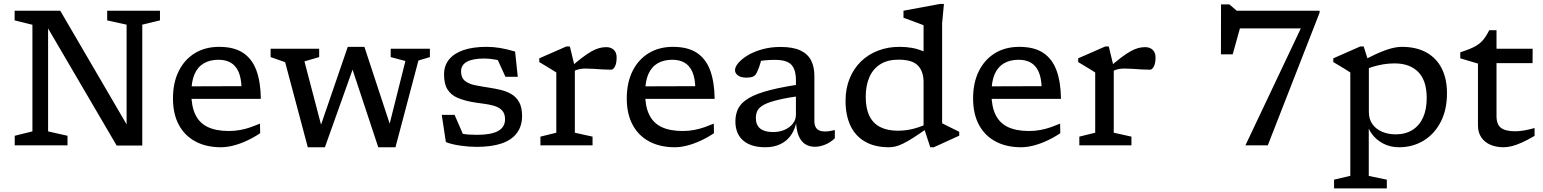

<svg xmlns="http://www.w3.org/2000/svg" viewBox="-20 -760 8068 1004"><path d="M149.5 -73V-630.5L56.5 -653.5V-704H295L676 -51.5L642 -33V-631L540.5 -653.5V-704H816.5V-653.5L724 -631V1H590L212 -644.5L231.5 -646V-73L333 -50V0H57V-50Z M1126 -515Q1204.5 -515 1251.8 -483.2Q1299 -451.5 1321 -391Q1343 -330.5 1344 -243H965.5L963 -308.5L1272.5 -309.5L1243 -298Q1242 -352 1227.2 -384.8Q1212.5 -417.5 1186.2 -432.5Q1160 -447.5 1123 -447.5Q1078 -447.5 1046 -429Q1014 -410.5 997.2 -372.2Q980.5 -334 980.5 -272.5Q980.5 -203.5 1002 -159.8Q1023.5 -116 1067 -95.5Q1110.5 -75 1177 -75Q1208.5 -75 1237.2 -80.5Q1266 -86 1291.5 -95Q1317 -104 1339.5 -113.5L1340.5 -63.5Q1308 -41.5 1272 -24.8Q1236 -8 1201 1Q1166 10 1135.5 10Q1059 10 1002.8 -19.8Q946.5 -49.5 915.5 -106.5Q884.5 -163.5 884.5 -245.5Q884.5 -327.5 914.5 -388Q944.5 -448.5 998.8 -481.8Q1053 -515 1126 -515Z M2100 -441 2023 -461.5V-505H2228V-461.5L2168 -443.5L2048 10H1958L1806.5 -447.5L1843.5 -451.5L1679 10H1589.5L1471 -435L1395 -461.5V-505H1649V-461.5L1572 -439L1673.5 -52H1639.5L1798.5 -515H1885.5L2033 -67H2006Z M2523 -515Q2560 -515 2594.8 -509.2Q2629.5 -503.5 2673.5 -490.5L2687.5 -358.5H2623L2566.5 -482.5L2642.5 -428.5Q2607.5 -441.5 2573.8 -447.8Q2540 -454 2512.5 -454Q2452 -454 2421.5 -437Q2391 -420 2391 -387Q2391 -353.5 2411.2 -337.2Q2431.5 -321 2465.2 -314.2Q2499 -307.5 2538.5 -301.5Q2568.5 -297 2598.8 -289.8Q2629 -282.5 2654.2 -267.8Q2679.5 -253 2694.8 -225.8Q2710 -198.5 2710 -153.5Q2710 -101 2683.2 -64.8Q2656.5 -28.5 2603.8 -10.2Q2551 8 2472 8Q2433 8 2387.2 1.5Q2341.5 -5 2311.5 -17L2290 -159.5H2357L2418 -19.5L2356.5 -71Q2375 -64.5 2394.8 -61Q2414.5 -57.5 2434.8 -56.2Q2455 -55 2474 -55Q2549 -55 2585 -75.2Q2621 -95.5 2621 -136.5Q2621 -166.5 2605 -183Q2589 -199.5 2562.5 -207Q2536 -214.5 2505 -218.2Q2474 -222 2444 -227.5Q2404.5 -235 2372 -248.8Q2339.5 -262.5 2320.8 -291.2Q2302 -320 2302 -370.5Q2302 -417.5 2328.8 -449.8Q2355.5 -482 2405 -498.5Q2454.5 -515 2523 -515Z M3150.5 -513.5Q3174.5 -513.5 3189.5 -499.5Q3204.5 -485.5 3204.5 -459.5Q3204.5 -429 3195.5 -412.2Q3186.5 -395.5 3176 -395.5Q3153 -395.5 3130.2 -397Q3107.5 -398.5 3085.2 -400Q3063 -401.5 3041 -401.5Q3029 -401.5 3017.2 -399.8Q3005.5 -398 2993 -393.5Q2980.5 -389 2966 -380L2950.5 -397.5Q2992 -434 3022 -457Q3052 -480 3074.5 -492.2Q3097 -504.5 3115 -509Q3133 -513.5 3150.5 -513.5ZM2986 -409V-66L3078.5 -45.5V0H2806V-45.5L2889 -66V-381Q2882.5 -385.5 2868.5 -394Q2854.5 -402.5 2836.5 -413.5Q2818.5 -424.5 2800 -435.5V-455L2941.5 -517H2960Z M3499 -515Q3577.5 -515 3624.8 -483.2Q3672 -451.5 3694 -391Q3716 -330.5 3717 -243H3338.5L3336 -308.5L3645.5 -309.5L3616 -298Q3615 -352 3600.2 -384.8Q3585.5 -417.5 3559.2 -432.5Q3533 -447.5 3496 -447.5Q3451 -447.5 3419 -429Q3387 -410.5 3370.2 -372.2Q3353.5 -334 3353.5 -272.5Q3353.5 -203.5 3375 -159.8Q3396.5 -116 3440 -95.5Q3483.5 -75 3550 -75Q3581.5 -75 3610.2 -80.5Q3639 -86 3664.5 -95Q3690 -104 3712.5 -113.5L3713.5 -63.5Q3681 -41.5 3645 -24.8Q3609 -8 3574 1Q3539 10 3508.5 10Q3432 10 3375.8 -19.8Q3319.5 -49.5 3288.5 -106.5Q3257.5 -163.5 3257.5 -245.5Q3257.5 -327.5 3287.5 -388Q3317.5 -448.5 3371.8 -481.8Q3426 -515 3499 -515Z M4206 -325 4185 -261.5Q4102 -250.5 4051.8 -238.5Q4001.5 -226.5 3975.8 -212.8Q3950 -199 3941.2 -182Q3932.5 -165 3932.5 -143Q3932.5 -106.5 3955 -88Q3977.5 -69.5 4023 -69.5Q4056.5 -69.5 4083.5 -81.5Q4110.5 -93.5 4126.2 -113.8Q4142 -134 4142 -160V-340.5Q4142 -396 4118.2 -421.5Q4094.5 -447 4032.5 -447Q4002 -447 3976.8 -444.2Q3951.5 -441.5 3929.5 -436L3966.5 -471.5Q3962 -451 3957.8 -435.5Q3953.5 -420 3949 -407.5Q3944.5 -395 3938.5 -382.5Q3930 -364 3916.5 -359Q3903 -354 3883.5 -354Q3854 -354 3838.8 -365.5Q3823.5 -377 3823.5 -393Q3823.5 -410.5 3841 -431Q3858.5 -451.5 3890.2 -470.8Q3922 -490 3965.8 -502.2Q4009.5 -514.5 4061.5 -514.5Q4127 -514.5 4165.8 -496Q4204.5 -477.5 4221.5 -443.8Q4238.5 -410 4238.5 -363.5V-127.5Q4238.5 -108 4245 -95.8Q4251.5 -83.5 4263.8 -78Q4276 -72.5 4294 -72.5Q4305.5 -72.5 4318.5 -74.5Q4331.5 -76.5 4345.5 -80V-37Q4322 -14.5 4294.2 -3.5Q4266.5 7.5 4241.5 7.5Q4211 7.5 4189 -7.2Q4167 -22 4155.2 -52.8Q4143.5 -83.5 4142 -131.5L4146 -132Q4139.5 -88.5 4118.5 -56.5Q4097.5 -24.5 4062.8 -7.2Q4028 10 3982 10Q3907 10 3866.2 -25.2Q3825.5 -60.5 3825.5 -125.5Q3825.5 -163 3840.5 -193Q3855.5 -223 3895.8 -247Q3936 -271 4011 -290Q4086 -309 4206 -325Z M4809.5 -331Q4809.5 -386 4780.2 -417Q4751 -448 4678 -448Q4622.5 -448 4584.5 -424.8Q4546.5 -401.5 4526.8 -358Q4507 -314.5 4507 -253.5Q4507 -193.5 4526.2 -154Q4545.5 -114.5 4583 -95.5Q4620.5 -76.5 4675.5 -76.5Q4721 -76.5 4764.5 -88.8Q4808 -101 4852.5 -124.5V-106Q4798 -67 4761.8 -43.5Q4725.5 -20 4701.8 -8.8Q4678 2.5 4661.2 6.2Q4644.5 10 4629 10Q4554 10 4503.2 -19.5Q4452.5 -49 4427 -103.2Q4401.5 -157.5 4401.5 -232.5Q4401.5 -297 4422.8 -349.2Q4444 -401.5 4482 -438.5Q4520 -475.5 4571.5 -495.2Q4623 -515 4683 -515Q4718.5 -515 4748 -509.8Q4777.5 -504.5 4806 -493Q4834.5 -481.5 4866.5 -462L4809.5 -438V-628Q4803.5 -630.5 4783.8 -638Q4764 -645.5 4741.5 -653.8Q4719 -662 4704.5 -667V-704L4896 -739.5H4916L4906.5 -638V-115.5Q4911 -113 4922.5 -107.2Q4934 -101.5 4948 -94.5Q4962 -87.5 4975 -81.2Q4988 -75 4996 -71V-50.5L4863 10H4844.5L4809.5 -97Z M5310 -515Q5388.5 -515 5435.8 -483.2Q5483 -451.5 5505 -391Q5527 -330.5 5528 -243H5149.5L5147 -308.5L5456.5 -309.5L5427 -298Q5426 -352 5411.2 -384.8Q5396.5 -417.5 5370.2 -432.5Q5344 -447.5 5307 -447.5Q5262 -447.5 5230 -429Q5198 -410.5 5181.2 -372.2Q5164.5 -334 5164.5 -272.5Q5164.5 -203.5 5186 -159.8Q5207.5 -116 5251 -95.5Q5294.5 -75 5361 -75Q5392.5 -75 5421.2 -80.5Q5450 -86 5475.5 -95Q5501 -104 5523.5 -113.5L5524.5 -63.5Q5492 -41.5 5456 -24.8Q5420 -8 5385 1Q5350 10 5319.5 10Q5243 10 5186.8 -19.8Q5130.5 -49.5 5099.5 -106.5Q5068.5 -163.5 5068.5 -245.5Q5068.5 -327.5 5098.5 -388Q5128.5 -448.5 5182.8 -481.8Q5237 -515 5310 -515Z M5968.5 -513.5Q5992.5 -513.5 6007.5 -499.5Q6022.5 -485.5 6022.5 -459.5Q6022.5 -429 6013.5 -412.2Q6004.5 -395.5 5994 -395.5Q5971 -395.5 5948.2 -397Q5925.5 -398.5 5903.2 -400Q5881 -401.5 5859 -401.5Q5847 -401.5 5835.2 -399.8Q5823.5 -398 5811 -393.5Q5798.5 -389 5784 -380L5768.5 -397.5Q5810 -434 5840 -457Q5870 -480 5892.5 -492.2Q5915 -504.5 5933 -509Q5951 -513.5 5968.5 -513.5ZM5804 -409V-66L5896.5 -45.5V0H5624V-45.5L5707 -66V-381Q5700.5 -385.5 5686.5 -394Q5672.5 -402.5 5654.5 -413.5Q5636.5 -424.5 5618 -435.5V-455L5759.5 -517H5778Z M6418 -611.5 6472 -641 6426 -476H6364.5L6365 -737H6408.5L6447 -704H6880.5V-694L6609.5 0H6492.5L6796 -640.5L6816.5 -611.5Z M7440.5 -247Q7440.5 -339 7396 -383.8Q7351.5 -428.5 7272.5 -428.5Q7243 -428.5 7214 -423.8Q7185 -419 7157.2 -410.5Q7129.5 -402 7103.5 -389V-441Q7142.5 -462 7173.2 -476.2Q7204 -490.5 7228.8 -499Q7253.5 -507.5 7273.2 -511.2Q7293 -515 7310 -515Q7386.5 -515 7439.2 -485.5Q7492 -456 7519.2 -401.8Q7546.5 -347.5 7546.5 -272.5Q7546.5 -185 7513.2 -121.5Q7480 -58 7423.2 -24Q7366.5 10 7296 10Q7250 10 7213.2 -9.2Q7176.5 -28.5 7153.8 -59.5Q7131 -90.5 7126.5 -126.5H7137.5V160L7232 179.5V225H6956V179.5L7041 159.5V-381Q7034.5 -385.5 7020.8 -394Q7007 -402.5 6988.8 -413.5Q6970.5 -424.5 6952 -435.5V-455L7093 -517H7111L7138 -431.5V-175Q7138 -136.5 7156.8 -110.5Q7175.5 -84.5 7207.2 -71Q7239 -57.5 7278.5 -57.5Q7329.5 -57.5 7366 -80.5Q7402.5 -103.5 7421.5 -145.8Q7440.5 -188 7440.5 -247Z M7805.5 -153Q7805.5 -109 7829.2 -91.2Q7853 -73.5 7903 -73.5Q7925 -73.5 7950.5 -78Q7976 -82.5 8004.5 -90.5V-49.5Q7966 -27 7936.8 -14Q7907.5 -1 7884.8 4.5Q7862 10 7842 10Q7805 10 7774.8 -2.5Q7744.5 -15 7726.5 -40.8Q7708.5 -66.5 7708.5 -104.5V-427.5L7616 -455V-486.5Q7645 -496 7665.5 -504.2Q7686 -512.5 7701 -521.8Q7716 -531 7727 -542Q7738 -553 7747.8 -567.8Q7757.5 -582.5 7767.5 -602H7805.5V-487.5ZM7768 -430 7771 -505H7994.5L7994 -430Z"/></svg>

Font: Newsreader 7pt
Style: Regular
Weight: 400
Designer: Hugues Gentile
Foundry: Production Type
Version: Version 1.003